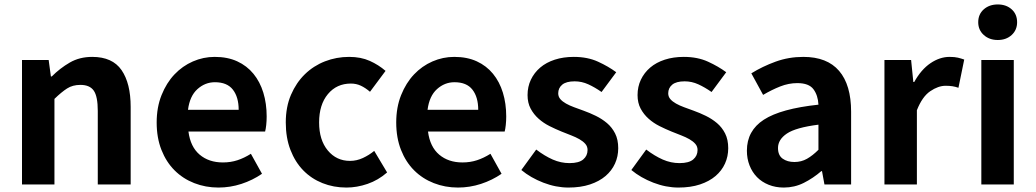

<svg xmlns="http://www.w3.org/2000/svg" viewBox="-20 -830 4661 864"><path d="M199 -560 209 -486H213Q250 -523 294 -548.5Q338 -574 395 -574Q486 -574 527 -514.5Q568 -455 568 -349V0H420V-331Q420 -396 402 -422Q384 -448 342 -448Q307 -448 282 -432Q257 -416 225 -385V0H79V-560Z M963 14Q905 14 854 -6Q803 -26 765.5 -63.5Q728 -101 706.5 -155.5Q685 -210 685 -279Q685 -347 707 -402Q729 -457 765 -495Q801 -533 848 -553.5Q895 -574 946 -574Q1004 -574 1047.5 -554Q1091 -534 1120.5 -498Q1150 -462 1165 -413Q1180 -364 1180 -306Q1180 -286 1178 -267.5Q1176 -249 1173 -238H828Q837 -169 878.5 -134Q920 -99 983 -99Q1018 -99 1048.5 -109Q1079 -119 1109 -138L1159 -48Q1117 -19 1066.5 -2.5Q1016 14 963 14ZM1054 -336Q1054 -393 1028 -426.5Q1002 -460 947 -460Q903 -460 868.5 -429Q834 -398 826 -336Z M1539 14Q1481 14 1431 -6Q1381 -26 1344.5 -63.5Q1308 -101 1287 -155.5Q1266 -210 1266 -279Q1266 -349 1289.5 -403.5Q1313 -458 1352 -496Q1391 -534 1442.5 -554Q1494 -574 1551 -574Q1604 -574 1644 -556Q1684 -538 1715 -511L1645 -417Q1624 -435 1603.5 -444.5Q1583 -454 1559 -454Q1495 -454 1455.5 -406.5Q1416 -359 1416 -279Q1416 -200 1455 -153Q1494 -106 1555 -106Q1585 -106 1613 -119Q1641 -132 1664 -151L1722 -54Q1682 -19 1634 -2.5Q1586 14 1539 14Z M2041 14Q1983 14 1932 -6Q1881 -26 1843.5 -63.5Q1806 -101 1784.5 -155.5Q1763 -210 1763 -279Q1763 -347 1785 -402Q1807 -457 1843 -495Q1879 -533 1926 -553.5Q1973 -574 2024 -574Q2082 -574 2125.5 -554Q2169 -534 2198.5 -498Q2228 -462 2243 -413Q2258 -364 2258 -306Q2258 -286 2256 -267.5Q2254 -249 2251 -238H1906Q1915 -169 1956.5 -134Q1998 -99 2061 -99Q2096 -99 2126.5 -109Q2157 -119 2187 -138L2237 -48Q2195 -19 2144.5 -2.5Q2094 14 2041 14ZM2132 -336Q2132 -393 2106 -426.5Q2080 -460 2025 -460Q1981 -460 1946.5 -429Q1912 -398 1904 -336Z M2538 14Q2482 14 2425 -8Q2368 -30 2326 -65L2393 -157Q2431 -128 2467.5 -112Q2504 -96 2543 -96Q2585 -96 2604.5 -112.5Q2624 -129 2624 -155Q2624 -171 2614 -182.5Q2604 -194 2587.5 -203.5Q2571 -213 2550 -221Q2529 -229 2507 -238Q2480 -249 2453 -262.5Q2426 -276 2404 -295.5Q2382 -315 2368 -341Q2354 -367 2354 -402Q2354 -440 2369 -471.5Q2384 -503 2411 -526Q2438 -549 2476.5 -561.5Q2515 -574 2562 -574Q2624 -574 2671 -552.5Q2718 -531 2753 -505L2687 -416Q2657 -437 2627.5 -450.5Q2598 -464 2566 -464Q2528 -464 2510 -449Q2492 -434 2492 -410Q2492 -395 2501.5 -384Q2511 -373 2527 -364Q2543 -355 2563.5 -347.5Q2584 -340 2606 -332Q2634 -322 2661.5 -308.5Q2689 -295 2711.5 -276Q2734 -257 2748 -229.5Q2762 -202 2762 -163Q2762 -126 2747.5 -94Q2733 -62 2705 -38Q2677 -14 2635 0Q2593 14 2538 14Z M3033 14Q2977 14 2920 -8Q2863 -30 2821 -65L2888 -157Q2926 -128 2962.5 -112Q2999 -96 3038 -96Q3080 -96 3099.5 -112.5Q3119 -129 3119 -155Q3119 -171 3109 -182.5Q3099 -194 3082.5 -203.5Q3066 -213 3045 -221Q3024 -229 3002 -238Q2975 -249 2948 -262.5Q2921 -276 2899 -295.5Q2877 -315 2863 -341Q2849 -367 2849 -402Q2849 -440 2864 -471.5Q2879 -503 2906 -526Q2933 -549 2971.5 -561.5Q3010 -574 3057 -574Q3119 -574 3166 -552.5Q3213 -531 3248 -505L3182 -416Q3152 -437 3122.5 -450.5Q3093 -464 3061 -464Q3023 -464 3005 -449Q2987 -434 2987 -410Q2987 -395 2996.5 -384Q3006 -373 3022 -364Q3038 -355 3058.5 -347.5Q3079 -340 3101 -332Q3129 -322 3156.5 -308.5Q3184 -295 3206.5 -276Q3229 -257 3243 -229.5Q3257 -202 3257 -163Q3257 -126 3242.5 -94Q3228 -62 3200 -38Q3172 -14 3130 0Q3088 14 3033 14Z M3507 14Q3470 14 3439 1.5Q3408 -11 3386.5 -33Q3365 -55 3353 -85.5Q3341 -116 3341 -152Q3341 -242 3417.5 -291.5Q3494 -341 3663 -359Q3661 -401 3640.5 -428.5Q3620 -456 3568 -456Q3529 -456 3491 -441Q3453 -426 3414 -403L3361 -500Q3411 -531 3470 -552.5Q3529 -574 3595 -574Q3702 -574 3756 -511Q3810 -448 3810 -327V0H3690L3679 -60H3676Q3639 -28 3597 -7Q3555 14 3507 14ZM3555 -101Q3586 -101 3611.5 -115.5Q3637 -130 3663 -156V-269Q3561 -256 3521 -229Q3481 -202 3481 -164Q3481 -131 3502 -116Q3523 -101 3555 -101Z M3960 -560H4080L4090 -461H4094Q4125 -517 4167 -545.5Q4209 -574 4253 -574Q4276 -574 4290.5 -570.5Q4305 -567 4319 -562L4293 -435Q4279 -440 4265.5 -442Q4252 -444 4235 -444Q4202 -444 4166 -419.5Q4130 -395 4106 -334V0H3960Z M4396 -560H4542V0H4396ZM4470 -650Q4432 -650 4407 -672.5Q4382 -695 4382 -730Q4382 -766 4407 -788Q4432 -810 4470 -810Q4508 -810 4532.5 -788Q4557 -766 4557 -730Q4557 -695 4532.5 -672.5Q4508 -650 4470 -650Z"/></svg>

Font: Kinto Sans
Style: Bold
Weight: 700
Designer: Authors: Ryoko NISHIZUKA  (kana & ideographs); Paul D. Hunt (Latin, Greek & Cyrillic); Wenlong ZHANG  (bopomofo); Sandol
Foundry: Adobe Systems Incorporated, ookami Inc.
Version: Version 0.001